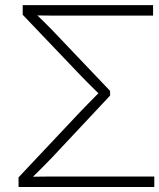

<svg xmlns="http://www.w3.org/2000/svg" viewBox="-20 -748 637 768"><path d="M54.2 0V-38.6L304.7 -304.7Q318.8 -319.3 332.8 -333.5Q346.7 -347.7 359.9 -361.1Q373 -374.5 384.8 -386.2V-363.8Q373 -375.5 359.9 -388.4Q346.7 -401.4 332.8 -415.3Q318.8 -429.2 304.7 -443.8L70.8 -689V-727.5H592.3V-685.5H215.3Q189 -685.5 164.8 -685.8Q140.6 -686 118.2 -686.5V-696.8Q129.4 -686.5 140.4 -675.8Q151.4 -665 163.6 -653.1Q175.8 -641.1 189 -627.4L420.4 -384.3V-365.7L189 -118.7Q172.9 -102.1 157.7 -86.7Q142.6 -71.3 128.4 -57.4Q114.3 -43.5 101.6 -30.8V-41Q128.4 -41.5 156.5 -41.7Q184.6 -42 215.3 -42H597.2V0Z"/></svg>

Font: Inter 18pt ExtraLight
Style: Regular
Weight: 250
Designer: Rasmus Andersson
Foundry: rsms
Version: Version 4.001;git-66647c0bb